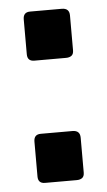

<svg xmlns="http://www.w3.org/2000/svg" viewBox="-45 -570 336 604"><g transform="rotate(-5 123.0 -268.5)"><path d="M73 2Q51 2 51 -20V-130Q51 -153 73 -153H173Q197 -153 197 -130V-20Q197 -8 190.5 -3Q184 2 173 2ZM73 -384Q51 -384 51 -406V-516Q51 -539 73 -539H173Q197 -539 197 -516V-406Q197 -394 190.5 -389Q184 -384 173 -384Z"/></g></svg>

Font: Exo Thin ExtraBold
Style: Regular
Weight: 800
Version: Version 2.000